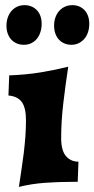

<svg xmlns="http://www.w3.org/2000/svg" viewBox="-20 -714 371 754"><path d="M285.2 0H273.9Q209.5 0 156.5 3.9Q103.5 7.8 54.2 20Q59.1 -14.2 64.2 -47.1Q69.3 -80.1 73.2 -112.3Q77.1 -144.5 79.6 -176.8Q82 -209 82 -242.2Q82 -290.5 65.7 -313.2Q49.3 -335.9 13.2 -338.9L16.1 -418Q82.5 -420.4 140.4 -429.9Q198.2 -439.5 248 -452.1Q237.3 -382.3 228.8 -310.3Q220.2 -238.3 220.2 -171.9Q220.2 -123 239 -101.1Q257.8 -79.1 288.1 -79.1ZM73.7 -538.1Q59.6 -538.1 47.1 -543Q34.7 -547.9 25.4 -557.4Q16.1 -566.9 10.7 -581.1Q5.4 -595.2 5.4 -613.8Q5.4 -629.9 10.3 -644.5Q15.1 -659.2 24.4 -670.2Q33.7 -681.2 46.9 -687.5Q60.1 -693.8 76.7 -693.8Q90.3 -693.8 102.5 -689Q114.7 -684.1 124 -674.8Q133.3 -665.5 138.4 -651.9Q143.6 -638.2 143.6 -620.1Q143.6 -603.5 138.9 -588.6Q134.3 -573.7 125.5 -562.5Q116.7 -551.3 103.5 -544.7Q90.3 -538.1 73.7 -538.1ZM259.8 -538.1Q246.1 -538.1 233.9 -543Q221.7 -547.9 212.4 -557.4Q203.1 -566.9 197.8 -581.1Q192.4 -595.2 192.4 -613.8Q192.4 -629.9 197.3 -644.5Q202.1 -659.2 211.7 -670.2Q221.2 -681.2 234.4 -687.5Q247.6 -693.8 264.6 -693.8Q278.3 -693.8 290.3 -689Q302.2 -684.1 311.3 -674.8Q320.3 -665.5 325.4 -651.9Q330.6 -638.2 330.6 -620.1Q330.6 -603.5 325.9 -588.6Q321.3 -573.7 312 -562.5Q302.7 -551.3 289.6 -544.7Q276.4 -538.1 259.8 -538.1Z"/></svg>

Font: Simonetta
Style: Black
Weight: 900
Designer: Gayaneh Bagdasaryan
Foundry: Brownfox
Version: Version 1.002